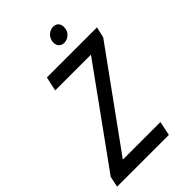

<svg xmlns="http://www.w3.org/2000/svg" viewBox="-265 -952 1044 1044"><g transform="rotate(-45 256.5 -430.5)"><path d="M-11 0 2 -62 396 -608H121L139 -690H524L510 -628L115 -82H404L387 0ZM298 -797Q298 -826 316.5 -843.5Q335 -861 358 -861Q378 -861 388.5 -849Q399 -837 399 -819Q399 -790 380.5 -773Q362 -756 340 -756Q320 -756 309 -768Q298 -780 298 -797Z"/></g></svg>

Font: Radio Canada Condensed
Style: Italic
Weight: 400
Width: 3
Italic angle: -12°
Designer: Charles Daoud, Etienne Aubert Bonn, Alexandre Saumier Demers, Jacques Le Bailly
Foundry: Radio-Canada
Version: Version 2.104; ttfautohint (v1.8.4.7-5d5b);gftools[0.9.28.de